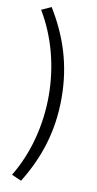

<svg xmlns="http://www.w3.org/2000/svg" viewBox="-109 -863 555 1104"><g transform="rotate(10 169.0 -311.0)"><path d="M99 196C191 47 246 -114 246 -311C246 -507 191 -668 99 -818L42 -792C128 -649 171 -480 171 -311C171 -141 128 29 42 171Z"/></g></svg>

Font: Source Han Sans KR
Style: Regular
Weight: 400
Designer: Ryoko NISHIZUKA 西塚涼子 (kana, bopomofo & ideographs); Paul D. Hunt (Latin, Greek & Cyrillic); Sandoll Communications 산돌커뮤니
Foundry: Adobe
Version: Version 2.004;hotconv 1.0.118;makeotfexe 2.5.65603